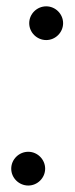

<svg xmlns="http://www.w3.org/2000/svg" viewBox="-20 -572 233 600"><path d="M68.4 7.8C97.2 7.8 121.1 -16.1 121.1 -44.9C121.1 -73.7 97.2 -97.7 68.4 -97.7C39.1 -97.7 15.1 -73.7 15.1 -44.9C15.1 -16.1 39.1 7.8 68.4 7.8ZM71.3 -499.5C71.3 -470.7 95.2 -446.8 124.5 -446.8C153.3 -446.8 177.2 -470.7 177.2 -499.5C177.2 -528.3 153.3 -552.2 124.5 -552.2C95.2 -552.2 71.3 -528.3 71.3 -499.5Z"/></svg>

Font: Guggenheim Sans Display Light
Style: Italic
Weight: 300
Italic angle: -7°
Designer: Modified by Tom Baber under direction of Pentagram Design 2023
Foundry: rsms
Version: Version 1.001;Glyphs 3.1.2 (3151)